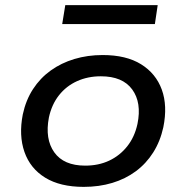

<svg xmlns="http://www.w3.org/2000/svg" viewBox="-20 -721 727 750"><path d="M307 9Q215 9 156.5 -27Q98 -63 75.5 -127.5Q53 -192 69 -274Q81 -330 109 -373Q137 -416 178 -445.5Q219 -475 270.5 -490.5Q322 -506 381 -506Q473 -506 531 -470Q589 -434 612 -371Q635 -308 618 -224Q606 -169 578.5 -125.5Q551 -82 510.5 -52Q470 -22 418.5 -6.5Q367 9 307 9ZM313 -74Q365 -74 406.5 -93.5Q448 -113 477 -149.5Q506 -186 517 -237Q534 -320 496.5 -371.5Q459 -423 374 -423Q323 -423 281 -404Q239 -385 210.5 -349Q182 -313 171 -262Q155 -178 192 -126Q229 -74 313 -74ZM223 -627 235 -701H596L585 -627Z"/></svg>

Font: Nunito Sans 7pt SemiExpanded Medium
Style: Italic
Weight: 500
Width: 6
Italic angle: -9°
Designer: Vernon Adams
Foundry: Vernon Adams
Version: Version 3.101;gftools[0.9.27]